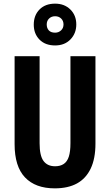

<svg xmlns="http://www.w3.org/2000/svg" viewBox="-20 -1022 602 1052"><path d="M503 -235Q503 -153 477 -98.5Q451 -44 402 -17Q353 10 280 10Q174 10 117 -50Q60 -110 60 -232V-714H197V-237Q197 -169 218.5 -140Q240 -111 282 -111Q310 -111 329 -123.5Q348 -136 357 -163.5Q366 -191 366 -238V-714H503ZM282 -773Q228 -773 196.5 -805Q165 -837 165 -887Q165 -938 196.5 -970Q228 -1002 282 -1002Q333 -1002 365.5 -970Q398 -938 398 -888Q398 -839 366 -806Q334 -773 282 -773ZM282 -843Q301 -843 314.5 -855.5Q328 -868 328 -888Q328 -908 315 -920.5Q302 -933 282 -933Q262 -933 249 -920.5Q236 -908 236 -888Q236 -868 247.5 -855.5Q259 -843 282 -843Z"/></svg>

Font: Noto Sans Khmer ExtraCondensed
Style: Bold
Weight: 700
Width: 2
Designer: Danh Hong and the Monotype Design Team
Foundry: Monotype Imaging Inc.
Version: Version 2.004